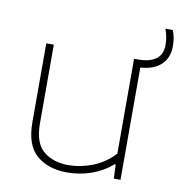

<svg xmlns="http://www.w3.org/2000/svg" viewBox="-79 -770 804 853"><g transform="rotate(10 322.5 -343.5)"><path d="M279 9Q194.5 9 141.8 -35.5Q89 -80 89 -185V-540H123V-186Q123 -96 166.8 -60Q210.5 -24 280 -24Q332.5 -24 387.5 -45.2Q442.5 -66.5 485 -112V-540H502Q555.5 -540 583.8 -560.8Q612 -581.5 612 -625Q612 -646 608.5 -662.5Q605 -679 599 -696H632Q639 -679 642 -662.8Q645 -646.5 645 -624Q645 -573 613 -542Q581 -511 519 -506.5V0H489L486 -64H482Q441 -28 388.5 -9.5Q336 9 279 9Z"/></g></svg>

Font: Encode Sans Exp Th
Style: Regular
Weight: 100
Width: 7
Designer: Multiple Designers
Foundry: Impallari Type
Version: Version 3.002; ttfautohint (v1.8.3) -l 8 -r 50 -G 200 -x 14 